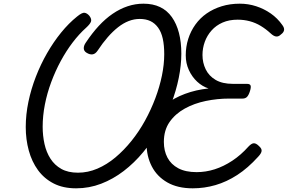

<svg xmlns="http://www.w3.org/2000/svg" viewBox="-20 -1005 1565 1044"><path d="M394 19Q323 19 271.5 -7.5Q220 -34 186.5 -80Q153 -126 136.5 -186.5Q120 -247 120 -314Q120 -382 134.5 -451.5Q149 -521 175 -588Q201 -655 236 -716Q271 -777 312.5 -828Q354 -879 399 -915Q427 -938 440.5 -935.5Q454 -933 466 -919Q479 -902 475 -888.5Q471 -875 448 -854Q410 -820 375 -774Q340 -728 310.5 -673.5Q281 -619 258.5 -558.5Q236 -498 224 -436.5Q212 -375 212 -316Q212 -267 222 -222Q232 -177 254.5 -142Q277 -107 313.5 -86.5Q350 -66 404 -66Q458 -66 509.5 -88Q561 -110 607.5 -149Q654 -188 695 -239Q736 -290 768.5 -349Q801 -408 824.5 -470.5Q848 -533 860.5 -594Q873 -655 873 -710Q873 -759 865 -795Q857 -831 839.5 -855Q822 -879 797.5 -890.5Q773 -902 740 -902Q709 -902 679.5 -890.5Q650 -879 621.5 -856.5Q593 -834 565.5 -802.5Q538 -771 511 -730Q499 -712 484 -709.5Q469 -707 451 -718Q436 -727 435.5 -742Q435 -757 447 -774Q481 -825 517 -864Q553 -903 592.5 -930Q632 -957 674 -971Q716 -985 760 -985Q812 -985 850.5 -966.5Q889 -948 914.5 -912Q940 -876 953 -826Q966 -776 966 -713Q966 -651 952 -581.5Q938 -512 911 -441Q884 -370 845.5 -303Q807 -236 758.5 -177.5Q710 -119 652.5 -75Q595 -31 530 -6Q465 19 394 19ZM1028 19Q946 19 890 -13Q834 -45 805.5 -100Q777 -155 777 -223Q777 -292 804 -345Q831 -398 878 -435Q925 -472 985.5 -494.5Q1046 -517 1114 -524Q1080 -535 1052 -561Q1024 -587 1007 -624Q990 -661 990 -704Q990 -751 1003.5 -793.5Q1017 -836 1042.5 -871.5Q1068 -907 1104 -932Q1140 -957 1185.5 -971Q1231 -985 1284 -985Q1330 -985 1373 -971Q1416 -957 1452.5 -931.5Q1489 -906 1515 -869Q1527 -853 1524.5 -840.5Q1522 -828 1508 -818Q1495 -805 1481.5 -806.5Q1468 -808 1451 -824Q1426 -847 1398 -864Q1370 -881 1338.5 -889.5Q1307 -898 1272 -898Q1226 -898 1190.5 -882.5Q1155 -867 1130.5 -839.5Q1106 -812 1093.5 -777.5Q1081 -743 1081 -706Q1081 -664 1098.5 -628Q1116 -592 1152.5 -570.5Q1189 -549 1247 -549H1323Q1339 -549 1342.5 -540Q1346 -531 1339 -509Q1332 -487 1323 -478Q1314 -469 1299 -469H1226Q1162 -469 1099 -456Q1036 -443 984.5 -414.5Q933 -386 902 -341.5Q871 -297 871 -233Q871 -185 890.5 -148Q910 -111 949.5 -90Q989 -69 1049 -69Q1099 -69 1147.5 -84.5Q1196 -100 1243 -131Q1290 -162 1331 -208Q1348 -226 1360.5 -226Q1373 -226 1388 -211Q1404 -197 1402.5 -184Q1401 -171 1384 -153Q1328 -91 1270 -53.5Q1212 -16 1151.5 1.5Q1091 19 1028 19Z"/></svg>

Font: Playwrite NO
Style: Regular
Weight: 400
Designer: Veronika Burian, José Scaglione
Foundry: TypeTogether
Version: Version 1.002